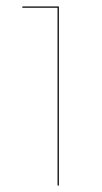

<svg xmlns="http://www.w3.org/2000/svg" viewBox="-20 -577 318 597"><path d="M159 -553H49L50 -557H163V0H159Z"/></svg>

Font: FiraGO Four
Style: Regular
Weight: 100
Designer: bBox Type
Foundry: bBox Type GmbH
Version: Version 1.001